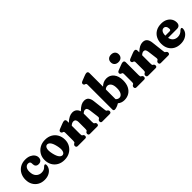

<svg xmlns="http://www.w3.org/2000/svg" viewBox="233 -1943 3148 3148"><g transform="rotate(-45 1807.0 -369.0)"><path d="M431.5 -320.5Q431.5 -283.5 410 -263Q388.5 -242.5 353.5 -242.5Q317.5 -242.5 300 -262.5Q282.5 -282.5 282.5 -314.5V-328.5Q282.5 -374.5 235 -374.5Q201.5 -374.5 179 -346.2Q156.5 -318 156.5 -264.5Q156.5 -188 194.5 -149Q232.5 -110 288.5 -110Q323.5 -110 346.5 -121Q369.5 -132 386.5 -152Q398 -162 404.5 -165.2Q411 -168.5 417 -168.5Q435 -168.5 434.5 -141.5Q433.5 -101 409.5 -66.5Q385.5 -32 342.2 -11Q299 10 240.5 10Q176.5 10 126.2 -18Q76 -46 47 -97.2Q18 -148.5 18 -217.5Q18 -284 46.2 -337.5Q74.5 -391 126.5 -422.2Q178.5 -453.5 249.5 -453.5Q305.5 -453.5 346.2 -435Q387 -416.5 409.2 -386.2Q431.5 -356 431.5 -320.5Z M708 -453.5Q779 -453.5 831.5 -423.8Q884 -394 913.2 -341.5Q942.5 -289 942.5 -220.5Q942.5 -156.5 912.5 -104.5Q882.5 -52.5 828.2 -21.8Q774 9 702.5 9Q632 9 579.2 -20.8Q526.5 -50.5 497.2 -103Q468 -155.5 468 -224Q468 -288 498.2 -340Q528.5 -392 582.5 -422.8Q636.5 -453.5 708 -453.5ZM741.5 -71.5Q771.5 -78.5 782.2 -120.2Q793 -162 775.5 -238Q757.5 -316.5 729 -348.2Q700.5 -380 669 -373Q639 -366 628.5 -324.2Q618 -282.5 635.5 -206.5Q653.5 -128 682 -96.2Q710.5 -64.5 741.5 -71.5Z M1181.5 -415.5V-373Q1227.5 -417 1266.2 -435.2Q1305 -453.5 1340.5 -453.5Q1383 -453.5 1412.2 -431Q1441.5 -408.5 1453.5 -366.5Q1501 -414 1538.2 -433.8Q1575.5 -453.5 1612 -453.5Q1665.5 -453.5 1691 -421.5Q1716.5 -389.5 1722.5 -333L1747.5 -117Q1750 -95.5 1752.2 -87Q1754.5 -78.5 1761.5 -74L1771 -70Q1780.5 -62.5 1785.8 -54.5Q1791 -46.5 1791 -34Q1791 0 1755 0H1583Q1551 0 1551 -34Q1551 -53 1567 -65L1577 -70Q1584.5 -75 1588.5 -83.5Q1592.5 -92 1590 -113L1570 -269.5Q1565.5 -304 1554.2 -321Q1543 -338 1519 -338Q1493 -338 1461 -308L1460.5 -307.5V-117Q1460.5 -93.5 1463.2 -84.2Q1466 -75 1473.5 -70L1484 -65Q1499.5 -53 1499.5 -34Q1499.5 0 1467 0H1297Q1264.5 0 1264.5 -34Q1264.5 -53 1280 -65L1290.5 -70Q1298 -75 1300.8 -84.2Q1303.5 -93.5 1303.5 -117V-270Q1303.5 -303.5 1289.5 -320.8Q1275.5 -338 1251 -338Q1215.5 -338 1182 -306L1181.5 -305.5V-117Q1181.5 -93.5 1184 -84.2Q1186.5 -75 1194.5 -70L1204.5 -65Q1220 -53 1220 -34Q1220 0 1188 0H1017Q981 0 981 -34Q981 -46.5 986 -54.5Q991 -62.5 1001 -70L1010.5 -74Q1018 -78.5 1021.2 -86.8Q1024.5 -95 1024.5 -117V-296Q1024.5 -314 1020.5 -321.2Q1016.5 -328.5 1007.5 -333L995.5 -335.5Q975 -347 975 -366.5Q975 -379 982.2 -388Q989.5 -397 1008.5 -404.5L1090 -436.5Q1112.5 -445.5 1125 -448.8Q1137.5 -452 1148.5 -452Q1164.5 -452 1173 -441.8Q1181.5 -431.5 1181.5 -415.5Z M1997 -712V-396Q2025 -423.5 2058 -438.5Q2091 -453.5 2130 -453.5Q2207.5 -453.5 2255.8 -394.5Q2304 -335.5 2304 -235Q2304 -156.5 2276.5 -101.8Q2249 -47 2201 -18.5Q2153 10 2090.5 10Q2023.5 10 1977 -31L1936.5 -9.5Q1913.5 0.5 1896.8 4.2Q1880 8 1870 8Q1840 8 1840 -23V-592.5Q1840 -610.5 1836.2 -617.8Q1832.5 -625 1823.5 -629.5L1811.5 -632Q1791 -643.5 1791 -663Q1791 -675.5 1798.2 -684.5Q1805.5 -693.5 1824.5 -701L1905.5 -733Q1928 -742 1940.8 -745.2Q1953.5 -748.5 1964 -748.5Q1980.5 -748.5 1988.8 -738.2Q1997 -728 1997 -712ZM2055.5 -356Q2022 -356 1997 -330.5V-106Q2023.5 -76 2059.5 -76Q2095.5 -76 2118.8 -112.5Q2142 -149 2142 -216.5Q2142 -287.5 2117.5 -321.8Q2093 -356 2055.5 -356Z M2461.5 -500.5Q2418.5 -500.5 2393.2 -524.2Q2368 -548 2368 -588Q2368 -628 2393.2 -651.8Q2418.5 -675.5 2461.5 -675.5Q2504.5 -675.5 2529.8 -651.8Q2555 -628 2555 -588Q2555 -548 2529.8 -524.2Q2504.5 -500.5 2461.5 -500.5ZM2543.5 -415.5V-117Q2543.5 -95.5 2546.8 -87Q2550 -78.5 2557.5 -74L2566.5 -70Q2586.5 -56 2586.5 -34Q2586.5 0 2550.5 0H2379Q2343 0 2343 -34Q2343 -56.5 2363 -70L2372.5 -74Q2379.5 -78.5 2383 -87Q2386.5 -95.5 2386.5 -117V-296Q2386.5 -314 2382.5 -321.2Q2378.5 -328.5 2369.5 -333L2357.5 -335.5Q2337 -347 2337 -366.5Q2337 -379 2344.2 -388Q2351.5 -397 2370.5 -404.5L2452 -436.5Q2474.5 -445.5 2487 -448.8Q2499.5 -452 2510.5 -452Q2526.5 -452 2535 -441.8Q2543.5 -431.5 2543.5 -415.5Z M2814.5 -415.5V-372.5Q2860 -416.5 2896.8 -435Q2933.5 -453.5 2969.5 -453.5Q3023.5 -453.5 3048.8 -421.8Q3074 -390 3080.5 -334L3105.5 -117Q3107.5 -95.5 3109.8 -87Q3112 -78.5 3119.5 -74L3128.5 -70Q3138 -62.5 3143.5 -54.5Q3149 -46.5 3149 -34Q3149 0 3113 0H2941Q2908.5 0 2908.5 -34Q2908.5 -54 2924.5 -65L2934.5 -70Q2942.5 -75 2946.5 -83.5Q2950.5 -92 2948 -113L2927.5 -273.5Q2923.5 -305.5 2912 -321.8Q2900.5 -338 2877 -338Q2847.5 -338 2815 -307L2814.5 -306.5V-117Q2814.5 -93.5 2817 -84.2Q2819.5 -75 2827.5 -70L2837.5 -65Q2853 -53 2853 -34Q2853 0 2821 0H2650Q2614 0 2614 -34Q2614 -46.5 2619 -54.5Q2624 -62.5 2634 -70L2643.5 -74Q2651 -78.5 2654.2 -86.8Q2657.5 -95 2657.5 -117V-296Q2657.5 -314 2653.5 -321.2Q2649.5 -328.5 2640.5 -333L2628.5 -335.5Q2608 -347 2608 -366.5Q2608 -379 2615.2 -388Q2622.5 -397 2641.5 -404.5L2723 -436.5Q2745.5 -445.5 2758 -448.8Q2770.5 -452 2781.5 -452Q2797.5 -452 2806 -441.8Q2814.5 -431.5 2814.5 -415.5Z M3597.5 -285Q3597.5 -247.5 3578 -227.5Q3558.5 -207.5 3523 -207.5H3316.5Q3328.5 -155.5 3361.2 -129.8Q3394 -104 3441 -104Q3473 -104 3501 -117.2Q3529 -130.5 3548 -152Q3566 -168.5 3578 -168.5Q3597 -168.5 3596.5 -141.5Q3595.5 -102 3570.8 -67.5Q3546 -33 3501.5 -11.5Q3457 10 3396 10Q3327 10 3275.8 -18.5Q3224.5 -47 3196.2 -98.2Q3168 -149.5 3168 -217.5Q3168 -285 3195 -338.2Q3222 -391.5 3274.2 -422.5Q3326.5 -453.5 3402.5 -453.5Q3462.5 -453.5 3506.2 -430.8Q3550 -408 3573.8 -369.8Q3597.5 -331.5 3597.5 -285ZM3380.5 -374.5Q3350.5 -374.5 3330.5 -347.5Q3310.5 -320.5 3310.5 -265.5V-265H3409.5Q3438 -265 3438 -294Q3438 -334 3421.2 -354.2Q3404.5 -374.5 3380.5 -374.5Z"/></g></svg>

Font: Fraunces 144pt SuperSoft
Style: Bold
Weight: 700
Version: Version 1.000;[b76b70a41]